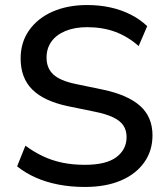

<svg xmlns="http://www.w3.org/2000/svg" viewBox="-20 -734 662 763"><path d="M317 9Q262 9 212.5 -0.5Q163 -10 121.5 -28.5Q80 -47 48 -73L81 -155Q115 -130 151 -113Q187 -96 228 -87.5Q269 -79 317 -79Q402 -79 442.5 -109.5Q483 -140 483 -189Q483 -216 470.5 -235Q458 -254 430 -267.5Q402 -281 357 -290L250 -312Q155 -332 108.5 -378Q62 -424 62 -502Q62 -566 96 -614Q130 -662 189.5 -688Q249 -714 327 -714Q375 -714 418.5 -704.5Q462 -695 499.5 -676Q537 -657 565 -630L531 -551Q488 -589 438 -607.5Q388 -626 326 -626Q277 -626 240.5 -611Q204 -596 184.5 -569Q165 -542 165 -505Q165 -463 192 -438Q219 -413 282 -400L388 -378Q488 -357 537 -313Q586 -269 586 -196Q586 -135 553 -88.5Q520 -42 460 -16.5Q400 9 317 9Z"/></svg>

Font: Nunito Sans 12pt ExtraLight 12pt SemiBold
Style: Regular
Weight: 600
Version: Version 3.101;gftools[0.9.27]